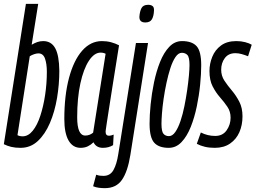

<svg xmlns="http://www.w3.org/2000/svg" viewBox="-23 -760 1331 1000"><path d="M176 -740 142 -527Q157 -536 171.5 -541Q186 -546 202 -546Q244 -546 264.5 -509Q285 -472 286 -391Q286 -320 274 -249Q262 -178 237 -119.5Q212 -61 174 -25.5Q136 10 84 10Q56 10 35.5 5Q15 0 -3 -9L112 -740ZM177 -482Q167 -482 154 -477.5Q141 -473 132 -467L68 -56Q79 -50 95 -50Q124 -50 147.5 -79Q171 -108 187 -157Q203 -206 212 -265.5Q221 -325 221 -386Q221 -427 211.5 -454.5Q202 -482 177 -482Z M513 10Q478 10 464 -19Q451 -6 434.5 2Q418 10 397 10Q356 10 334 -28.5Q312 -67 312 -140Q312 -263 336.5 -354.5Q361 -446 405 -496Q449 -546 508 -546Q533 -546 555.5 -540Q578 -534 597 -524Q577 -399 564 -317Q551 -235 543.5 -186.5Q536 -138 532.5 -115Q529 -92 528 -84Q527 -76 527 -74Q527 -53 545 -53Q555 -53 569 -59L566 -4Q543 10 513 10ZM462 -69 527 -480Q516 -486 501 -486Q468 -486 440 -443.5Q412 -401 395.5 -325Q379 -249 379 -149Q379 -54 421 -54Q444 -54 462 -69Z M749 -735Q763 -735 771.5 -728.5Q780 -722 779 -705Q778 -677 768.5 -660Q759 -643 734 -643Q702 -643 703 -673Q705 -701 714 -718Q723 -735 749 -735ZM748 -536 656 47Q642 134 612 177Q582 220 523 220Q508 220 492 218Q476 216 462 210L478 150Q489 154 498 155Q507 156 516 156Q551 156 568 125.5Q585 95 593 43L685 -536Z M856 10Q804 10 780 -17Q756 -44 756 -116Q756 -160 761.5 -216Q767 -272 779 -330Q791 -388 810.5 -437Q830 -486 858.5 -516Q887 -546 925 -546Q977 -546 1001 -519.5Q1025 -493 1025 -420Q1025 -376 1019.5 -320Q1014 -264 1002 -206Q990 -148 970.5 -99Q951 -50 922.5 -20Q894 10 856 10ZM857 -51Q875 -51 890 -72.5Q905 -94 917 -129.5Q929 -165 937.5 -207.5Q946 -250 952 -291.5Q958 -333 961 -367.5Q964 -402 964 -421Q964 -462 953 -473.5Q942 -485 924 -485Q906 -485 891 -463Q876 -441 864.5 -405.5Q853 -370 844 -328Q835 -286 829 -244.5Q823 -203 820.5 -168.5Q818 -134 818 -116Q818 -75 828.5 -63Q839 -51 857 -51Z M1002 -11 1023 -70Q1058 -52 1098 -52Q1137 -52 1157.5 -81.5Q1178 -111 1178 -147Q1178 -179 1161.5 -203.5Q1145 -228 1123 -253Q1101 -278 1084.5 -310Q1068 -342 1068 -390Q1068 -428 1082.5 -464Q1097 -500 1128 -523Q1159 -546 1208 -546Q1232 -546 1253.5 -540.5Q1275 -535 1288 -527L1269 -467Q1254 -473 1237 -478Q1220 -483 1203 -483Q1167 -483 1148 -457.5Q1129 -432 1129 -397Q1129 -365 1146 -339.5Q1163 -314 1185 -288Q1207 -262 1223.5 -230Q1240 -198 1240 -154Q1240 -109 1224 -72Q1208 -35 1175.5 -12.5Q1143 10 1096 10Q1067 10 1044 4.5Q1021 -1 1002 -11Z"/></svg>

Font: Georama ExtraCondensed
Style: Italic
Weight: 400
Width: 2
Italic angle: -9°
Designer: Jean-Baptiste Levee
Foundry: Production Type
Version: Version 1.000